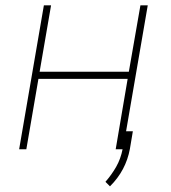

<svg xmlns="http://www.w3.org/2000/svg" viewBox="-20 -548 627 705"><path d="M431.6 0H404.8L448.7 -258.3H121.1L76.7 0H50.3L141.1 -528.3H167.5L125.5 -284.7H453.1L495.6 -528.3H522.5ZM457 -1.5Q442.4 78.1 383.8 136.2L367.2 119.6Q390.6 92.8 407 63.7Q423.3 34.7 430.2 -0.5L441.4 -65.9H467.8Z"/></svg>

Font: Roboto Mono Thin
Style: Italic
Weight: 250
Designer: Google
Version: Version 2.000985; 2015; ttfautohint (v1.3)